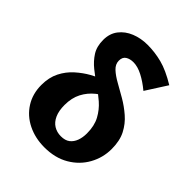

<svg xmlns="http://www.w3.org/2000/svg" viewBox="-204 -826 955 955"><g transform="rotate(45 273.5 -348.0)"><path d="M272 14Q207 14 154.5 -12Q102 -38 72 -85.5Q42 -133 42 -195Q42 -248 62 -287.5Q82 -327 114 -355.5Q146 -384 180 -403Q214 -422 243.5 -433.5Q273 -445 288 -450L336 -397Q297 -381 264.5 -355Q232 -329 213 -292.5Q194 -256 194 -206Q194 -165 206.5 -137.5Q219 -110 241 -96.5Q263 -83 291 -83Q321 -83 338.5 -96.5Q356 -110 364.5 -133Q373 -156 373 -185Q373 -238 353 -275Q333 -312 302 -339Q271 -366 237 -389Q203 -412 172 -437Q141 -462 121 -493.5Q101 -525 101 -571Q101 -616 125 -647Q149 -678 188.5 -694Q228 -710 275 -710Q326 -710 376.5 -697Q427 -684 493 -644L422 -533Q386 -563 351 -581Q316 -599 286 -599Q262 -599 245.5 -588.5Q229 -578 229 -553Q229 -528 250 -508.5Q271 -489 303.5 -471Q336 -453 372 -432Q408 -411 441 -382.5Q474 -354 494.5 -314.5Q515 -275 515 -217Q515 -156 485.5 -103Q456 -50 401.5 -18Q347 14 272 14Z"/></g></svg>

Font: Ysabeau Infant ExtraBold
Style: Regular
Weight: 800
Designer: Christian Thalmann (Catharsis Fonts)
Version: Version 2.001;gftools[0.9.30]; featfreeze: ss01,ss02,lnum